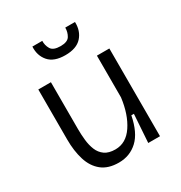

<svg xmlns="http://www.w3.org/2000/svg" viewBox="-171 -842 920 976"><g transform="rotate(-30 288.5 -353.5)"><path d="M246 12Q184 12 146.5 -18Q109 -48 92.5 -101Q76 -154 76 -221V-515H150V-240Q150 -208 153.5 -175Q157 -142 168 -115Q179 -88 202 -71.5Q225 -55 264 -55Q327 -55 367.5 -115.5Q408 -176 420 -270V-515H493V0H424L435 -165H420Q402 -73 356.5 -30.5Q311 12 246 12ZM159 -719H217Q216 -693 229 -671Q242 -649 285 -649Q326 -649 339 -670.5Q352 -692 352 -719H409Q411 -666 380 -631.5Q349 -597 283 -597Q217 -597 186.5 -632Q156 -667 159 -719Z"/></g></svg>

Font: Bricolage Grotesque 10pt Light
Style: Regular
Weight: 300
Designer: Mathieu Triay
Foundry: Atelier Triay
Version: Version 1.000; ttfautohint (v1.8.4.7-5d5b);gftools[0.9.32]